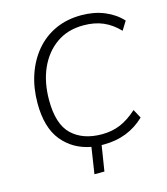

<svg xmlns="http://www.w3.org/2000/svg" viewBox="-125 -809 920 1059"><g transform="rotate(-15 335.0 -280.0)"><path d="M282 153 305 3Q203 -16 141.5 -91.5Q80 -167 80 -306Q80 -393 105 -467Q130 -541 176.5 -596.5Q223 -652 289 -682.5Q355 -713 438 -713Q511 -713 570 -688.5Q629 -664 668 -621L637 -571Q596 -614 547.5 -635Q499 -656 435 -656Q345 -656 280.5 -610.5Q216 -565 181 -486.5Q146 -408 146 -306Q146 -168 209 -108.5Q272 -49 380 -49Q438 -49 485.5 -69Q533 -89 582 -133L609 -83Q514 8 376 8Q369 8 362 8L339 153Z"/></g></svg>

Font: Nunito Sans Light
Style: Italic
Weight: 300
Italic angle: -9°
Designer: Vernon Adams
Foundry: Vernon Adams
Version: Version 3.006; ttfautohint (v1.8.3)